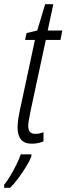

<svg xmlns="http://www.w3.org/2000/svg" viewBox="-64 -677 318 918"><path d="M88 10Q53 10 36.5 -10Q20 -30 20 -67Q20 -82 22.5 -102Q25 -122 30 -145L103 -486H56L63 -519L114 -531L152 -657H191L164 -531H234L225 -486H155L81 -141Q77 -120 74 -103Q71 -86 71 -75Q71 -37 104 -37Q125 -37 144 -45V-1Q118 10 88 10ZM-44 206Q-31 191 -15.5 165Q0 139 14 111Q28 83 35 61H86V71Q78 92 60.5 120.5Q43 149 22.5 176.5Q2 204 -16 221H-44Z"/></svg>

Font: Noto Sans ExtraCondensed Light
Style: Italic
Weight: 300
Width: 2
Italic angle: -12°
Designer: Monotype Design Team
Foundry: Monotype Imaging Inc.
Version: Version 2.013; ttfautohint (v1.8.4.7-5d5b)